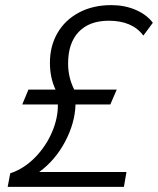

<svg xmlns="http://www.w3.org/2000/svg" viewBox="-20 -730 617 750"><path d="M20 -53Q74 -71 117 -115Q160 -159 183.5 -214.5Q207 -270 206 -322H67L91 -380H197Q175 -426 175 -485Q175 -550 204.5 -601Q234 -652 288.5 -681Q343 -710 415 -710Q467 -710 510 -691.5Q553 -673 577 -641L540 -591Q497 -649 405 -649Q329 -649 287.5 -605.5Q246 -562 246 -482Q246 -427 270 -380H436L411 -322H275Q273 -250 234.5 -177Q196 -104 133 -58H474L464 0H10Z"/></svg>

Font: Niramit Light
Style: Italic
Weight: 300
Italic angle: -10°
Designer: Katatrad Aksorn Co.,Ltd.
Foundry: Cadson Demak Co.,Ltd.
Version: Version 1.000; ttfautohint (v1.6)